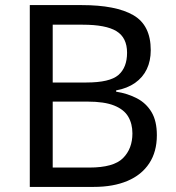

<svg xmlns="http://www.w3.org/2000/svg" viewBox="-20 -734 690 754"><path d="M301 -714Q435 -714 503.5 -674.5Q572 -635 572 -537Q572 -495 556.5 -462.5Q541 -430 510.5 -408.5Q480 -387 436 -379V-374Q481 -367 517.5 -348Q554 -329 575 -294Q596 -259 596 -203Q596 -138 566 -92.5Q536 -47 480.5 -23.5Q425 0 348 0H97V-714ZM319 -410Q411 -410 445 -439.5Q479 -469 479 -527Q479 -586 437.5 -611.5Q396 -637 305 -637H187V-410ZM187 -335V-76H331Q426 -76 463 -113Q500 -150 500 -210Q500 -248 483.5 -276Q467 -304 428.5 -319.5Q390 -335 324 -335Z"/></svg>

Font: Noto Sans Georgian
Style: Regular
Weight: 400
Designer: Monotype Design Team, Akaki Razmadze
Foundry: Google LLC
Version: Version 2.002